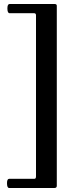

<svg xmlns="http://www.w3.org/2000/svg" viewBox="-20 -767 392 960"><path d="M26 173Q15 173 15 149Q15 127 26 127H152Q160 127 160 115V-691Q160 -701 150 -701H28Q17 -701 17 -725Q17 -747 28 -747H253Q264 -747 264 -738V162Q264 173 252 173Z"/></svg>

Font: Junicode SmExp
Style: Bold
Weight: 700
Width: 6
Designer: Peter S. Baker
Version: Version 2.205; ttfautohint (v1.8.4)